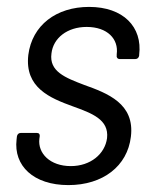

<svg xmlns="http://www.w3.org/2000/svg" viewBox="-20 -531 436 556"><path d="M178 5C278 5 349 -50 359 -135C371 -231 291 -261 224 -285C169 -306 122 -324 129 -376C134 -421 175 -453 231 -453C291 -453 324 -418 318 -374V-370C317 -364 321 -360 326 -360H372C378 -360 382 -364 383 -370V-372C393 -453 337 -511 238 -511C143 -511 73 -458 62 -372C51 -277 125 -247 191 -223C246 -203 296 -185 290 -131C284 -85 242 -50 185 -50C125 -50 89 -87 94 -129L95 -136C96 -142 93 -146 87 -146H40C34 -146 30 -142 29 -136L28 -127C19 -51 77 5 178 5Z"/></svg>

Font: Barlow Semi Condensed
Style: Italic
Weight: 400
Width: 4
Italic angle: -7°
Designer: Jeremy Tribby
Foundry: Tribby Type
Version: Version 1.422;hotconv 1.0.109;makeotfexe 2.5.65596